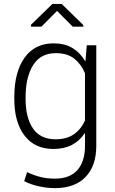

<svg xmlns="http://www.w3.org/2000/svg" viewBox="-20 -763 597 996"><path d="M54.2 -259.8Q54.2 -388.7 107.2 -463.4Q160.2 -538.1 258.3 -538.1Q315.4 -538.1 355.5 -514.2Q395.5 -490.2 421.9 -445.8L423.3 -446.3L430.2 -528.3H479.5V-6.8Q479.5 97.2 423.8 155Q368.2 212.9 265.1 212.9Q224.6 212.9 182.1 203.6Q139.6 194.3 105.5 176.8L120.6 129.9Q155.3 146.5 189.5 155Q223.6 163.6 264.2 163.6Q342.8 163.6 381.8 118.9Q420.9 74.2 420.9 -6.8V-71.3L419.4 -71.8Q393.1 -32.2 353 -11.2Q313 9.8 257.3 9.8Q160.2 9.8 107.2 -59.6Q54.2 -128.9 54.2 -249.5ZM112.8 -249.5Q112.8 -152.3 151.1 -96.4Q189.5 -40.5 268.1 -40.5Q325.7 -40.5 362.8 -66.2Q399.9 -91.8 420.9 -137.7V-382.8Q401.4 -429.7 365.5 -458.5Q329.6 -487.3 269 -487.3Q190.4 -487.3 151.6 -424.8Q112.8 -362.3 112.8 -259.8ZM412.1 -633.3V-624.5H357.4L275.9 -706.5L194.8 -624.5H141.1V-634.8L252 -742.7H299.8Z"/></svg>

Font: Roboto Web
Style: Light
Weight: 300
Designer: Google
Version: Version 1.200310; 2013